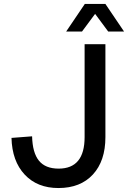

<svg xmlns="http://www.w3.org/2000/svg" viewBox="-20 -933 646 969"><path d="M275 16Q168 16 104.5 -52Q41 -120 38 -237L142 -245Q144 -162 176.5 -122Q209 -82 276 -82Q407 -82 407 -241V-710H512V-241Q512 -121 449 -52.5Q386 16 275 16ZM314 -774 408 -913H512L606 -774H526L460 -863L394 -774Z"/></svg>

Font: Geist Mono Medium
Style: Regular
Weight: 500
Monospace: yes
Designer: Basement.studio, Andrés Briganti, Mateo Zaragoza
Foundry: Basement.studio, Vercel, Andrés Briganti, Guido Ferreyra, Mateo Zaragoza
Version: Version 1.500; ttfautohint (v1.8.4.7-5d5b)